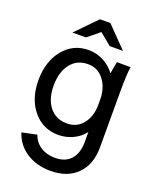

<svg xmlns="http://www.w3.org/2000/svg" viewBox="-167 -799 898 1113"><g transform="rotate(20 282.5 -243.0)"><path d="M413.1 -5.9V-67.9Q386.2 -32.2 343.8 -12.2Q301.3 7.8 253.9 7.8Q158.7 7.8 98.4 -64.7Q38.1 -137.2 38.1 -252Q38.1 -367.7 98.4 -441.4Q158.7 -515.1 253.9 -515.1Q303.2 -515.1 346.4 -492.2Q389.6 -469.2 417 -431.2Q419.9 -454.6 430.2 -504.9H514.2Q506.8 -453.6 506.8 -360.8V-6.8Q506.8 97.7 447.3 158.4Q387.7 219.2 282.2 219.2Q195.8 219.2 133.3 178Q70.8 136.7 48.8 66.9L140.1 47.9Q155.8 91.3 192.9 115.2Q230 139.2 282.2 139.2Q345.2 139.2 379.2 100.8Q413.1 62.5 413.1 -5.9ZM131.8 -252Q131.8 -169.4 171.1 -120.6Q210.4 -71.8 277.8 -71.8Q340.3 -71.8 376.7 -118.4Q413.1 -165 413.1 -234.9V-267.1Q413.1 -339.4 376 -388.2Q338.9 -437 277.8 -437Q210.4 -437 171.1 -387Q131.8 -336.9 131.8 -252ZM252.9 -705.1H316.9L440.9 -578.1H358.9L286.1 -638.2L211.9 -578.1H128.9Z"/></g></svg>

Font: LT Superior Med
Style: Regular
Weight: 500
Designer: Daniel Lyons
Foundry: LyonsType
Version: Version 1.000